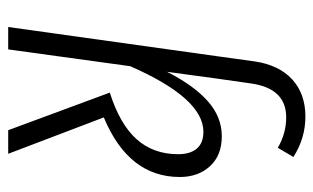

<svg xmlns="http://www.w3.org/2000/svg" viewBox="-172 -612 783 480"><g transform="rotate(90 220.0 -371.5)"><path d="M273 -239 364 0H305L211 -254Q290 -279 327.5 -321Q365 -363 365 -425Q365 -455 351 -471.5Q337 -488 309 -488Q225 -488 145 -305L103 0H47L120 -522L133 -616Q142 -677 178 -710Q214 -743 271 -743Q325 -743 372 -713L349 -674Q313 -695 273 -695Q200 -695 188 -606L176 -522L159 -397Q193 -464 232.5 -499Q272 -534 320 -534Q368 -534 395 -504.5Q422 -475 422 -429Q422 -301 273 -239Z"/></g></svg>

Font: Fira Sans Extra Condensed Light
Style: Italic
Weight: 300
Width: 3
Italic angle: -8°
Designer: Carrois Corporate & Edenspiekermann AG
Foundry: Carrois Corporate GbR & Edenspiekermann AG
Version: Version 4.203